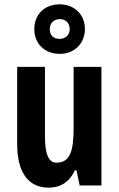

<svg xmlns="http://www.w3.org/2000/svg" viewBox="-20 -854 548 884"><path d="M255 -606C325 -606 371 -656 371 -721C371 -786 323 -834 255 -834C184 -834 138 -787 138 -720C138 -654 184 -606 255 -606ZM255 -675C224 -675 209 -693 209 -720C209 -747 228 -766 255 -766C283 -766 301 -747 301 -720C301 -693 281 -675 255 -675ZM447 -546H319V-268C319 -163 305 -105 240 -105C203 -105 187 -146 187 -228V-546H59V-191C59 -65 107 10 204 10C260 10 300 -17 325 -70H332L347 0H447Z"/></svg>

Font: Noto Sans Malayalam ExtraCondensed
Style: Bold
Weight: 700
Width: 2
Designer: Jelle Bosma - Monotype Design Team
Foundry: Monotype Imaging Inc.
Version: Version 2.104